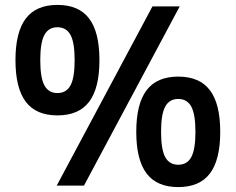

<svg xmlns="http://www.w3.org/2000/svg" viewBox="-20 -756 960 782"><path d="M211 0 601 -730H712L322 0ZM214 -286Q127 -286 85 -341.5Q43 -397 43 -511Q43 -625 85 -680.5Q127 -736 214 -736Q301 -736 343 -680.5Q385 -625 385 -511Q385 -397 343 -341.5Q301 -286 214 -286ZM214 -377Q250 -377 267 -408Q284 -439 284 -511Q284 -583 267 -614Q250 -645 214 -645Q178 -645 161 -614Q144 -583 144 -511Q144 -439 161 -408Q178 -377 214 -377ZM706 6Q619 6 577 -49.5Q535 -105 535 -219Q535 -333 577 -388.5Q619 -444 706 -444Q793 -444 835 -388.5Q877 -333 877 -219Q877 -105 835 -49.5Q793 6 706 6ZM706 -85Q742 -85 759 -116Q776 -147 776 -219Q776 -291 759 -322Q742 -353 706 -353Q670 -353 653 -322Q636 -291 636 -219Q636 -147 653 -116Q670 -85 706 -85Z"/></svg>

Font: M PLUS 2 Medium
Style: Regular
Weight: 500
Designer: Coji Morishita
Foundry: UNDERFOREST DESIGN
Version: Version 1.001